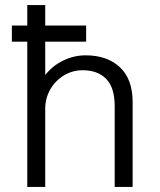

<svg xmlns="http://www.w3.org/2000/svg" viewBox="-20 -740 634 760"><path d="M505 -336V0H434V-320Q434 -393 400.5 -427.5Q367 -462 307 -462Q267 -462 233 -441.5Q199 -421 179 -386Q159 -351 159 -309V0H88V-575H27V-639H88V-720H159V-639H321V-575H159V-443Q188 -480 230.5 -500.5Q273 -521 319 -521Q404 -521 454.5 -474Q505 -427 505 -336Z"/></svg>

Font: Chivo Light
Style: Regular
Weight: 300
Designer: Hector Gatti
Foundry: Omnibus-Type
Version: Version 1.007